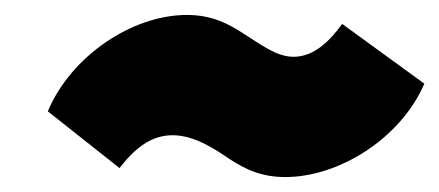

<svg xmlns="http://www.w3.org/2000/svg" viewBox="-20 -417 588 257"><path d="M362 -180C433 -180 516 -231 548 -305L438 -385C422 -363 401 -341 373 -341C350 -341 330 -357 306 -372C286 -385 264 -397 230 -397C157 -397 75 -342 44 -268L140 -192C160 -218 182 -236 211 -236C242 -236 271 -215 289 -203C308 -191 329 -180 362 -180Z"/></svg>

Font: Arthouse Owned Black
Style: Italic
Weight: 900
Italic angle: -10°
Designer: Jeremy Tribby
Foundry: Tribby Type
Version: Version 1.000;PS 001.000;hotconv 1.0.88;makeotf.lib2.5.64775